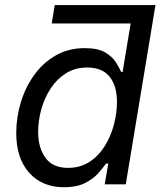

<svg xmlns="http://www.w3.org/2000/svg" viewBox="-20 -748 653 779"><path d="M553.2 -652.8H189.9L202.1 -727.5H610.8ZM240.2 11.7Q150.9 11.7 98.4 -47.1Q45.9 -106 45.9 -207.5Q45.9 -272 64.7 -333.5Q83.5 -395 119.4 -444.6Q155.3 -494.1 206.8 -523.4Q258.3 -552.7 323.7 -552.7Q377.9 -552.7 407.5 -534.9Q437 -517.1 450.9 -494.1Q464.8 -471.2 471.7 -456.1H477.5L522.5 -727.5H610.8L490.2 0H404.8L419.4 -84.5H410.2Q398.4 -67.4 378.2 -44.7Q357.9 -22 324.5 -5.1Q291 11.7 240.2 11.7ZM255.9 -66.9Q305.2 -66.9 342.3 -90.8Q379.4 -114.7 404.3 -154.3Q429.2 -193.8 441.9 -241.2Q454.6 -288.6 454.6 -335Q454.6 -398.9 424.8 -436.5Q395 -474.1 334 -474.1Q285.2 -474.1 248 -450.9Q210.9 -427.7 185.8 -389.4Q160.6 -351.1 147.7 -304.9Q134.8 -258.8 134.8 -212.4Q134.8 -148.9 164.3 -107.9Q193.8 -66.9 255.9 -66.9Z"/></svg>

Font: Inter Variable
Style: Italic
Weight: 400
Italic angle: -9.39999°
Designer: Rasmus Andersson
Foundry: rsms
Version: Version 4.001;git-9221beed3